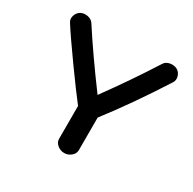

<svg xmlns="http://www.w3.org/2000/svg" viewBox="-130 -681 828 825"><g transform="rotate(30 284.0 -268.0)"><path d="M237 -29V-192Q198 -242 128.5 -339Q59 -436 28 -485Q19 -499 24.5 -516.5Q30 -534 45 -543Q61 -551 79.5 -547.5Q98 -544 108 -530Q180 -418 286 -275Q380 -404 460 -530Q469 -544 488 -547.5Q507 -551 523 -543Q538 -535 543.5 -517Q549 -499 540 -485Q434 -319 335 -191V-29Q335 -12 320 0.5Q305 13 286 13Q267 13 252 0.5Q237 -12 237 -29Z"/></g></svg>

Font: Hoogli
Style: Bold
Weight: 700
Designer: Anand Singh Naorem
Foundry: Brand New Type
Version: Version 1.00 b007